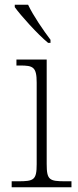

<svg xmlns="http://www.w3.org/2000/svg" viewBox="-20 -786 328 806"><path d="M182 -606H192V-619C163 -657 119 -721 98 -766H42V-756C67 -721 138 -642 182 -606ZM29 0H280V-25H255C187 -25 176 -30 176 -98V-536H49V-511H64C119 -511 134 -505 134 -439V-97C134 -30 122 -25 56 -25H29Z"/></svg>

Font: Noto Serif Gurmukhi ExtraLight
Style: Regular
Weight: 200
Designer: Vaibhav Singh and the Monotype Design Team
Foundry: Monotype Imaging Inc.
Version: Version 2.004